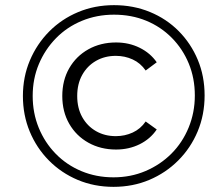

<svg xmlns="http://www.w3.org/2000/svg" viewBox="-20 -723 849 746"><path d="M421 3Q346 3 282 -24Q218 -51 170 -99.5Q122 -148 95.5 -212Q69 -276 69 -350Q69 -424 96 -488Q123 -552 171 -600.5Q219 -649 283.5 -676Q348 -703 423 -703Q498 -703 562.5 -676.5Q627 -650 674.5 -602Q722 -554 748.5 -490.5Q775 -427 775 -352Q775 -277 748 -212.5Q721 -148 672.5 -99.5Q624 -51 560 -24Q496 3 421 3ZM421 -34Q488 -34 545.5 -58.5Q603 -83 646 -126Q689 -169 713 -227.5Q737 -286 737 -352Q737 -419 713.5 -476Q690 -533 647.5 -576Q605 -619 548 -642.5Q491 -666 423 -666Q356 -666 298 -642Q240 -618 197.5 -574.5Q155 -531 131 -474Q107 -417 107 -350Q107 -284 130.5 -226.5Q154 -169 196.5 -125.5Q239 -82 296.5 -58Q354 -34 421 -34ZM431 -142Q371 -142 323.5 -168.5Q276 -195 249 -242Q222 -289 222 -350Q222 -411 249 -458Q276 -505 323.5 -531.5Q371 -558 431 -558Q481 -558 522.5 -537.5Q564 -517 589 -481L546 -449Q526 -478 495.5 -492Q465 -506 430 -506Q387 -506 353 -486.5Q319 -467 299.5 -432Q280 -397 280 -350Q280 -303 299.5 -268Q319 -233 353 -213.5Q387 -194 430 -194Q465 -194 495.5 -208Q526 -222 546 -251L589 -220Q564 -183 522.5 -162.5Q481 -142 431 -142Z"/></svg>

Font: MOST Montserrat
Style: Italic
Weight: 400
Italic angle: -11.3°
Designer: Julieta Ulanovsky
Foundry: Julieta Ulanovsky
Version: Version 8.000;March 11, 2024;FontCreator 15.0.0.2926 64-bit